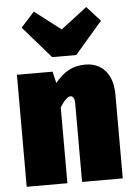

<svg xmlns="http://www.w3.org/2000/svg" viewBox="-57 -869 633 912"><g transform="rotate(-5 260.0 -413.0)"><path d="M491 -399V0H297V-373Q297 -410 277 -410Q258 -410 227 -362V0H33V-534H203L216 -479Q248 -518 282 -536Q316 -554 360 -554Q421 -554 456 -513Q491 -472 491 -399ZM389 -826 453 -755 322 -603H207L75 -755L139 -826L264 -730Z"/></g></svg>

Font: Fira Sans Condensed Black
Style: Regular
Weight: 900
Width: 3
Designer: Carrois Corporate & Edenspiekermann AG
Foundry: Carrois Corporate GbR & Edenspiekermann AG
Version: Version 4.203